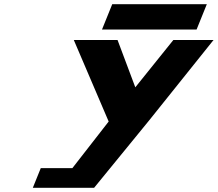

<svg xmlns="http://www.w3.org/2000/svg" viewBox="-20 -892 1033 911"><path d="M512.5 -872 464 -752H912.8L961.3 -872ZM330.2 -702.1 495.6 -315.4 323.5 -94.4H173.5L135.7 -0.9H250.7H426.5L687.5 -320.5L993.1 -702.1H802.4L622 -477.7L537.8 -702.1Z"/></svg>

Font: Hussar
Style: BdWideOblFour
Weight: 700
Foundry: Cannot Into Space Fonts
Version: Version 2.00